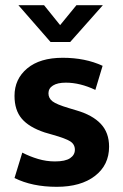

<svg xmlns="http://www.w3.org/2000/svg" viewBox="-20 -710 475 741"><path d="M348 -363Q289 -391 234 -391Q202 -391 184.5 -380Q167 -369 167 -350Q167 -331 182.5 -319Q198 -307 245 -293L275 -284Q337 -266 369 -232Q401 -198 401 -144Q401 -73 346.5 -31Q292 11 199 11Q104 11 36 -23L66 -121Q95 -106 127 -96.5Q159 -87 192 -87Q232 -87 250.5 -99.5Q269 -112 269 -132Q269 -153 251 -164.5Q233 -176 183 -190L152 -199Q92 -219 64 -252Q36 -285 36 -340Q36 -405 85 -446Q134 -487 222 -487Q309 -487 376 -456ZM51 -690H150L212 -613L275 -690H377L251 -548H175Z"/></svg>

Font: Mukta
Style: Bold
Weight: 700
Designer: Girish Dalvi and Yashodeep Gholap
Foundry: Ek Type
Version: Version 2.538;PS 1.002;hotconv 16.6.51;makeotf.lib2.5.65220;